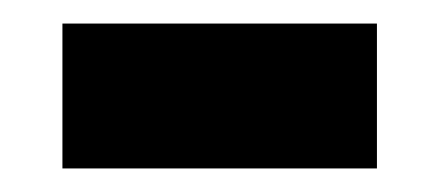

<svg xmlns="http://www.w3.org/2000/svg" viewBox="-20 -379 373 163"><path d="M33 -236V-359H300V-236Z"/></svg>

Font: Literata 18pt ExtraBold
Style: Regular
Weight: 800
Designer: Latin by Veronika Burian and Jose Scaglione. Greek by Irene Vlachou. Cyrillic by Vera Evstafieva.
Foundry: TypeTogether
Version: Version 3.103;gftools[0.9.29]